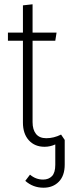

<svg xmlns="http://www.w3.org/2000/svg" viewBox="-20 -674 322 896"><path d="M282 -21V94Q282 146 254.5 174Q227 202 183 202Q134 202 98 170L120 141Q147 164 181 164Q207 164 222.5 148Q238 132 238 95V0Q214 11 188 11Q142 11 114.5 -19.5Q87 -50 87 -102V-484H17V-522H87V-649L132 -654V-522H244L238 -484H132V-104Q132 -69 148 -49Q164 -29 196 -29Q231 -29 265 -46Z"/></svg>

Font: Fira Sans Extra Condensed ExtraLight
Style: Regular
Weight: 275
Width: 1
Designer: Carrois Corporate & Edenspiekermann AG
Foundry: Carrois Corporate GbR & Edenspiekermann AG
Version: Version 4.203